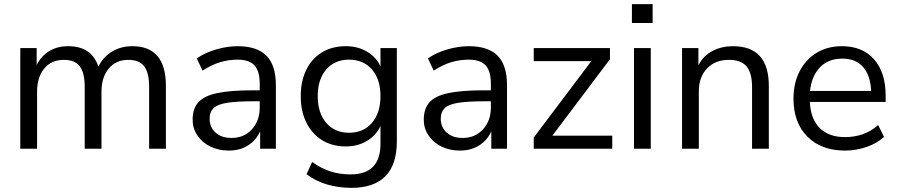

<svg xmlns="http://www.w3.org/2000/svg" viewBox="-20 -718 4337 927"><path d="M78 0V-486H157V-404Q179 -448 218 -471.5Q257 -495 309 -495Q423 -495 455 -396Q477 -442 520 -468.5Q563 -495 619 -495Q781 -495 781 -303V0H700V-299Q700 -366 676.5 -397.5Q653 -429 599 -429Q540 -429 505 -387Q470 -345 470 -275V0H389V-299Q389 -366 365.5 -397.5Q342 -429 288 -429Q228 -429 193.5 -387Q159 -345 159 -275V0Z M1085 9Q1035 9 995.5 -10.5Q956 -30 933 -64Q910 -98 910 -140Q910 -193 937.5 -224Q965 -255 1028.5 -268.5Q1092 -282 1202 -282H1234V-313Q1234 -375 1208.5 -402.5Q1183 -430 1127 -430Q1083 -430 1042 -417.5Q1001 -405 958 -377L930 -436Q968 -463 1022.5 -479Q1077 -495 1127 -495Q1221 -495 1266.5 -449Q1312 -403 1312 -306V0H1236V-84Q1217 -41 1177.5 -16Q1138 9 1085 9ZM1098 -52Q1158 -52 1196 -93.5Q1234 -135 1234 -199V-229H1203Q1122 -229 1075.5 -221.5Q1029 -214 1010.5 -195.5Q992 -177 992 -145Q992 -104 1020.5 -78Q1049 -52 1098 -52Z M1677 189Q1614 189 1558.5 172.5Q1503 156 1460 123L1487 64Q1532 96 1576.5 110Q1621 124 1673 124Q1817 124 1817 -24V-110Q1796 -64 1751.5 -37.5Q1707 -11 1650 -11Q1583 -11 1534 -42Q1485 -73 1458.5 -127.5Q1432 -182 1432 -254Q1432 -326 1458.5 -380.5Q1485 -435 1534 -465Q1583 -495 1650 -495Q1707 -495 1751.5 -469Q1796 -443 1817 -398V-486H1896V-35Q1896 77 1840.5 133Q1785 189 1677 189ZM1665 -77Q1735 -77 1776 -125Q1817 -173 1817 -254Q1817 -335 1776 -382.5Q1735 -430 1665 -430Q1596 -430 1555 -382.5Q1514 -335 1514 -254Q1514 -173 1555 -125Q1596 -77 1665 -77Z M2201 9Q2151 9 2111.5 -10.5Q2072 -30 2049 -64Q2026 -98 2026 -140Q2026 -193 2053.5 -224Q2081 -255 2144.5 -268.5Q2208 -282 2318 -282H2350V-313Q2350 -375 2324.5 -402.5Q2299 -430 2243 -430Q2199 -430 2158 -417.5Q2117 -405 2074 -377L2046 -436Q2084 -463 2138.5 -479Q2193 -495 2243 -495Q2337 -495 2382.5 -449Q2428 -403 2428 -306V0H2352V-84Q2333 -41 2293.5 -16Q2254 9 2201 9ZM2214 -52Q2274 -52 2312 -93.5Q2350 -135 2350 -199V-229H2319Q2238 -229 2191.5 -221.5Q2145 -214 2126.5 -195.5Q2108 -177 2108 -145Q2108 -104 2136.5 -78Q2165 -52 2214 -52Z M2557 0V-54L2835 -423H2557V-486H2925V-432L2647 -63H2936V0Z M3031 -607V-698H3131V-607ZM3041 0V-486H3122V0Z M3273 0V-486H3352V-403Q3376 -449 3420 -472Q3464 -495 3519 -495Q3692 -495 3692 -303V0H3611V-298Q3611 -366 3584.5 -397.5Q3558 -429 3500 -429Q3433 -429 3393.5 -387.5Q3354 -346 3354 -277V0Z M4060 9Q3945 9 3878 -58.5Q3811 -126 3811 -242Q3811 -317 3841 -374.5Q3871 -432 3923.5 -463.5Q3976 -495 4045 -495Q4144 -495 4200 -431.5Q4256 -368 4256 -257V-226H3890Q3894 -143 3938 -99.5Q3982 -56 4060 -56Q4104 -56 4144 -69.5Q4184 -83 4220 -114L4248 -57Q4215 -26 4164 -8.5Q4113 9 4060 9ZM4047 -435Q3978 -435 3938 -392Q3898 -349 3891 -279H4186Q4183 -353 4147.5 -394Q4112 -435 4047 -435Z"/></svg>

Font: Nunito Sans
Style: Regular
Weight: 400
Designer: Vernon Adams
Foundry: Vernon Adams
Version: Version 3.101; ttfautohint (v1.8.4.7-5d5b);gftools[0.9.27]